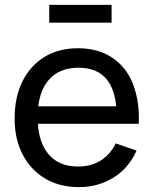

<svg xmlns="http://www.w3.org/2000/svg" viewBox="-20 -753 630 788"><path d="M182 -660V-733H438V-660ZM304 15Q224.5 15 165.2 -20.2Q106 -55.5 73 -118.8Q40 -182 40 -266.5Q40 -355 72.5 -419.8Q105 -484.5 163.2 -519.8Q221.5 -555 300 -555Q381.5 -555 438.8 -517.5Q496 -480 523 -414.8Q550 -349.5 550 -268Q550 -256.5 549.5 -245H135.5Q140.5 -167.5 177.5 -122Q220.5 -69.5 300 -69.5Q353.5 -69.5 393 -94Q432.5 -118.5 455 -164.5L540.5 -135Q509 -63.5 445.8 -24.2Q382.5 15 304 15ZM457 -316.5Q450 -387 419 -426Q380 -475 303 -475Q220.5 -475 177.5 -422Q145 -382 137 -316.5Z"/></svg>

Font: Cns Manrope Med
Style: Regular
Weight: 500
Designer: Mikhail Sharanda
Foundry: Mikhail Sharanda
Version: Version 4.504